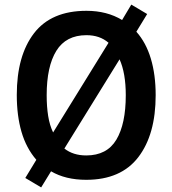

<svg xmlns="http://www.w3.org/2000/svg" viewBox="-20 -772 750 835"><path d="M657 -358Q657 -187 581.5 -88.5Q506 10 355 10Q265 10 202 -27L159 43L90 2L138 -77Q94 -128 73.5 -198.5Q53 -269 53 -359Q53 -530 128 -627.5Q203 -725 356 -725Q445 -725 511 -685L551 -752L620 -711L573 -634Q615 -587 636 -517Q657 -447 657 -358ZM183 -358Q183 -308 189.5 -267.5Q196 -227 211 -196L452 -586Q414 -619 356 -619Q267 -619 225 -551Q183 -483 183 -358ZM527 -358Q527 -454 500 -514L260 -126Q298 -96 355 -96Q445 -96 486 -164.5Q527 -233 527 -358Z"/></svg>

Font: Noto Sans Khmer UI SemiCondensed SemiBold
Style: Regular
Weight: 600
Width: 4
Designer: Danh Hong and the Monotype Design Team
Foundry: Monotype Imaging Inc.
Version: Version 2.002; ttfautohint (v1.8.4.7-5d5b)